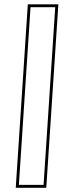

<svg xmlns="http://www.w3.org/2000/svg" viewBox="-20 -770 352 890"><path d="M194.5 100.5H53L109 -750H250.5ZM182 87 236 -736.5H121.5L67.5 87Z"/></svg>

Font: Tourney Thin Thin
Style: Italic
Weight: 250
Italic angle: -12°
Version: Version 1.015